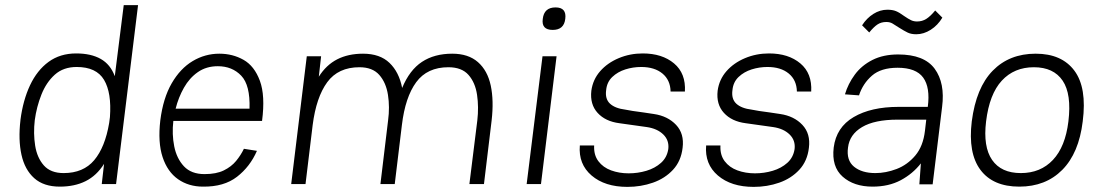

<svg xmlns="http://www.w3.org/2000/svg" viewBox="-20 -720 4294 751"><path d="M278 -511Q336 -511 374 -489.5Q412 -468 429 -422L464 -700H520L434 0H378L387 -79Q358 -33 315 -11.5Q272 10 214 10Q151 10 114 -23Q77 -56 64 -114.5Q51 -173 60 -250V-251Q70 -328 97.5 -386.5Q125 -445 170 -478Q215 -511 278 -511ZM280 -458Q228 -458 194.5 -428Q161 -398 142 -350Q123 -302 116 -250Q110 -198 117.5 -150.5Q125 -103 151.5 -73Q178 -43 229 -43Q306 -43 348.5 -93.5Q391 -144 407 -239L410 -262Q417 -357 387 -407.5Q357 -458 280 -458Z M934 -138 985 -130Q958 -68 907 -28.5Q856 11 774 10Q718 10 676.5 -19Q635 -48 616 -105.5Q597 -163 607 -249Q618 -336 651.5 -394Q685 -452 733.5 -481Q782 -510 838 -510Q890 -510 932.5 -486Q975 -462 996.5 -404Q1018 -346 1005 -247H658Q652 -195 661.5 -147.5Q671 -100 699.5 -69.5Q728 -39 780 -39Q826 -39 855.5 -53.5Q885 -68 903.5 -90.5Q922 -113 934 -138ZM832 -461Q787 -461 754 -438Q721 -415 699.5 -377Q678 -339 667 -295H956Q959 -387 923.5 -424Q888 -461 832 -461Z M1119 0 1180 -500H1236L1227 -420Q1256 -466 1299 -488Q1342 -510 1400 -510Q1466 -510 1503.5 -474Q1541 -438 1553 -376Q1582 -446 1630.5 -478Q1679 -510 1749 -510Q1812 -510 1849.5 -477Q1887 -444 1899.5 -385.5Q1912 -327 1903 -249L1873 0H1816L1847 -249Q1853 -301 1846 -349Q1839 -397 1812.5 -427Q1786 -457 1734 -457Q1651 -457 1608 -398.5Q1565 -340 1552 -231L1524 0H1468L1498 -249Q1505 -301 1497.5 -349Q1490 -397 1463.5 -427Q1437 -457 1386 -457Q1303 -457 1260 -398.5Q1217 -340 1203 -231L1175 0Z M2103 -646Q2108 -691 2153 -691Q2197 -691 2191 -646Q2186 -603 2142 -603Q2097 -603 2103 -646ZM2102 -500H2157L2096 0H2040Z M2434 11Q2346 11 2294 -33.5Q2242 -78 2248 -151H2304Q2302 -114 2320.5 -89.5Q2339 -65 2370.5 -53.5Q2402 -42 2439 -42Q2475 -42 2508.5 -52Q2542 -62 2565.5 -83Q2589 -104 2594 -137Q2598 -171 2574.5 -194Q2551 -217 2510 -223Q2483 -227 2456.5 -230.5Q2430 -234 2403 -238Q2348 -245 2317.5 -278.5Q2287 -312 2293 -365Q2299 -409 2327.5 -441.5Q2356 -474 2400 -492.5Q2444 -511 2494 -511Q2570 -511 2616.5 -472Q2663 -433 2659 -362H2603Q2602 -407 2571 -432.5Q2540 -458 2488 -458Q2456 -458 2426 -448.5Q2396 -439 2375 -419Q2354 -399 2351 -368Q2346 -333 2366 -314.5Q2386 -296 2427 -291Q2435 -289 2455 -286Q2475 -283 2498 -280Q2521 -277 2538 -274Q2592 -266 2624.5 -231.5Q2657 -197 2650 -142Q2644 -90 2612.5 -56Q2581 -22 2534 -5.5Q2487 11 2434 11Z M2928 11Q2840 11 2788 -33.5Q2736 -78 2742 -151H2798Q2796 -114 2814.5 -89.5Q2833 -65 2864.5 -53.5Q2896 -42 2933 -42Q2969 -42 3002.5 -52Q3036 -62 3059.5 -83Q3083 -104 3088 -137Q3092 -171 3068.5 -194Q3045 -217 3004 -223Q2977 -227 2950.5 -230.5Q2924 -234 2897 -238Q2842 -245 2811.5 -278.5Q2781 -312 2787 -365Q2793 -409 2821.5 -441.5Q2850 -474 2894 -492.5Q2938 -511 2988 -511Q3064 -511 3110.5 -472Q3157 -433 3153 -362H3097Q3096 -407 3065 -432.5Q3034 -458 2982 -458Q2950 -458 2920 -448.5Q2890 -439 2869 -419Q2848 -399 2845 -368Q2840 -333 2860 -314.5Q2880 -296 2921 -291Q2929 -289 2949 -286Q2969 -283 2992 -280Q3015 -277 3032 -274Q3086 -266 3118.5 -231.5Q3151 -197 3144 -142Q3138 -90 3106.5 -56Q3075 -22 3028 -5.5Q2981 11 2928 11Z M3380 -593 3352 -621Q3370 -649 3396 -665.5Q3422 -682 3451 -682Q3471 -682 3484.5 -676.5Q3498 -671 3517 -657Q3533 -646 3543.5 -641Q3554 -636 3567 -636Q3587 -636 3603 -646Q3619 -656 3638 -679L3666 -651Q3648 -621 3620.5 -603.5Q3593 -586 3564 -586Q3544 -586 3530.5 -592.5Q3517 -599 3498 -611Q3481 -622 3471 -628Q3461 -634 3447 -634Q3427 -634 3412.5 -624.5Q3398 -615 3380 -593ZM3393 10Q3320 10 3276 -29Q3232 -68 3241 -143Q3251 -222 3319 -262Q3387 -302 3495 -302H3609Q3619 -378 3591 -416.5Q3563 -455 3491 -455Q3426 -455 3390.5 -424Q3355 -393 3340 -347L3285 -351Q3297 -392 3323.5 -428Q3350 -464 3392.5 -485.5Q3435 -507 3493 -507Q3595 -507 3636 -451Q3677 -395 3665 -302L3628 1H3576L3582 -81Q3550 -40 3503 -15Q3456 10 3393 10ZM3404 -43Q3445 -43 3487 -59Q3529 -75 3560 -111.5Q3591 -148 3598 -209L3603 -252H3491Q3401 -252 3352 -223Q3303 -194 3297 -143Q3290 -93 3320.5 -68Q3351 -43 3404 -43Z M3781 -245Q3798 -377 3863 -443.5Q3928 -510 4031 -510Q4133 -510 4182.5 -443.5Q4232 -377 4215 -245Q4200 -121 4135 -55.5Q4070 10 3967 10Q3864 10 3815 -55.5Q3766 -121 3781 -245ZM3973 -43Q4050 -43 4098.5 -94.5Q4147 -146 4159 -245Q4172 -352 4136.5 -404.5Q4101 -457 4024 -457Q3947 -457 3898.5 -404.5Q3850 -352 3837 -245Q3825 -146 3860.5 -94.5Q3896 -43 3973 -43Z"/></svg>

Font: Haskoy Light
Style: Italic
Weight: 300
Designer: Ertekin Erdin
Foundry: Ertekin Erdin
Version: Version 2.000; ttfautohint (v1.8.4.7-5d5b)